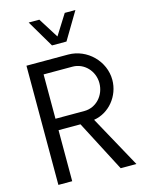

<svg xmlns="http://www.w3.org/2000/svg" viewBox="-144 -1084 876 1167"><g transform="rotate(-15 294.0 -500.0)"><path d="M256 -829H347L449 -1000H382L302 -873L222 -1000H155ZM565 0 386 -326C483 -341 556 -431 556 -532C556 -650 456 -750 336 -750H74V0H161V-321H299L466 0ZM343 -393H161V-672H343C416 -672 475 -610 475 -534C475 -456 417 -393 343 -393Z"/></g></svg>

Font: Oakes
Style: Regular
Weight: 400
Designer: Samuel Oakes
Foundry: Samuel Oakes
Version: Version 1.003;PS 001.003;hotconv 1.0.88;makeotf.lib2.5.64775